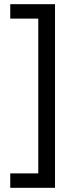

<svg xmlns="http://www.w3.org/2000/svg" viewBox="-20 -738 357 918"><path d="M29 91V160H243V-718H29V-649H163V91Z"/></svg>

Font: Noto Sans Ethiopic Condensed
Style: Regular
Weight: 400
Width: 3
Designer: Monotype Design Team
Foundry: Monotype Imaging Inc.
Version: Version 2.102